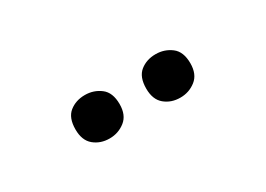

<svg xmlns="http://www.w3.org/2000/svg" viewBox="-17 -1006 631 456"><g transform="rotate(-30 298.5 -777.5)"><path d="M141 -777Q141 -809 158.5 -823Q176 -837 201 -837Q225 -837 243.5 -823Q262 -809 262 -777Q262 -747 243.5 -732.5Q225 -718 201 -718Q176 -718 158.5 -732.5Q141 -747 141 -777ZM335 -777Q335 -809 352.5 -823Q370 -837 395 -837Q419 -837 437.5 -823Q456 -809 456 -777Q456 -747 437.5 -732.5Q419 -718 395 -718Q370 -718 352.5 -732.5Q335 -747 335 -777Z"/></g></svg>

Font: Noto Sans Telugu UI SemiBold
Style: Regular
Weight: 600
Designer: Jelle Bosma - Monotype Design Team
Foundry: Monotype Imaging Inc.
Version: Version 2.005; ttfautohint (v1.8.4.7-5d5b)